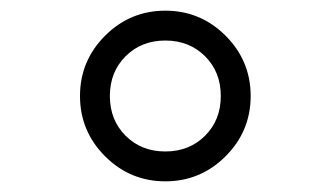

<svg xmlns="http://www.w3.org/2000/svg" viewBox="-20 -748 620 360"><path d="M177 -455Q130 -502 130 -568Q130 -634 177 -681Q224 -728 290 -728Q356 -728 403 -681Q450 -634 450 -568Q450 -502 403 -455Q356 -408 290 -408Q224 -408 177 -455ZM215.5 -642.5Q186 -613 186 -568Q186 -523 215.5 -493.5Q245 -464 290 -464Q335 -464 364.5 -493.5Q394 -523 394 -568Q394 -613 364.5 -642.5Q335 -672 290 -672Q245 -672 215.5 -642.5Z"/></svg>

Font: Old Standard TT
Style: Bold
Weight: 700
Designer: Alexey Kryukov <alexios@thessalonica.org.ru>
Version: Version 2.2